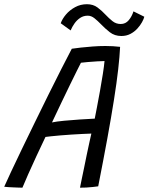

<svg xmlns="http://www.w3.org/2000/svg" viewBox="-53 -884 706 912"><path d="M53.5 7.5Q45 7.5 33.2 7Q21.5 6.5 9 6Q-3.5 5.5 -14.5 4.8Q-25.5 4 -33 3Q-22 -22 -0.2 -68.5Q21.5 -115 50.5 -175Q79.5 -235 111.8 -301.2Q144 -367.5 176.5 -433Q209 -498.5 237.8 -555.2Q266.5 -612 288 -652.5Q304.5 -655 330.8 -658Q357 -661 387.5 -663.2Q418 -665.5 447.5 -665.5Q465 -665.5 483.5 -664.5Q502 -663.5 517.5 -661.5Q515.5 -617.5 508.5 -555.2Q501.5 -493 488.5 -410.8Q475.5 -328.5 456.8 -226Q438 -123.5 413.5 1Q403.5 2.5 388.2 4.2Q373 6 357 6.8Q341 7.5 327 7.5Q329.5 -7 335 -32.2Q340.5 -57.5 346.8 -88.8Q353 -120 359.5 -151.2Q366 -182.5 371.8 -208.5Q377.5 -234.5 381 -249.5Q365 -249 340 -247.8Q315 -246.5 287 -244.8Q259 -243 233 -240.8Q207 -238.5 188 -236.5Q169 -234.5 163 -233.5Q141 -187.5 119.5 -141.2Q98 -95 80.8 -56Q63.5 -17 53.5 7.5ZM194 -302.5Q215.5 -307 251.8 -310.5Q288 -314 327.2 -316.5Q366.5 -319 397 -320.5Q400.5 -337 407.2 -372.8Q414 -408.5 421.8 -451.2Q429.5 -494 435.5 -532.5Q441.5 -571 443.5 -594Q431 -594 407.8 -592.5Q384.5 -591 362.8 -589.2Q341 -587.5 331.5 -586Q325.5 -574 312.2 -547.8Q299 -521.5 280.8 -484Q262.5 -446.5 240.5 -400.5Q218.5 -354.5 194 -302.5ZM235.5 -773.5Q242.5 -794 260.2 -815Q278 -836 303.8 -850Q329.5 -864 360 -864Q389.5 -864 410.2 -848.5Q431 -833 448 -814.5Q464 -797.5 481 -783.8Q498 -770 520.5 -770Q543.5 -770 558.5 -788Q573.5 -806 581 -830L632.5 -804.5Q630 -794 621.5 -778.5Q613 -763 599.2 -748Q585.5 -733 566.5 -723Q547.5 -713 523.5 -713Q491.5 -713 468.5 -731Q445.5 -749 426.5 -769Q411 -785 395.8 -797.2Q380.5 -809.5 364 -809.5Q343.5 -809.5 327.8 -799Q312 -788.5 300.8 -772.5Q289.5 -756.5 282.5 -739.5Z"/></svg>

Font: Grandstander Thin Light
Style: Italic
Weight: 300
Italic angle: -15°
Version: Version 1.200